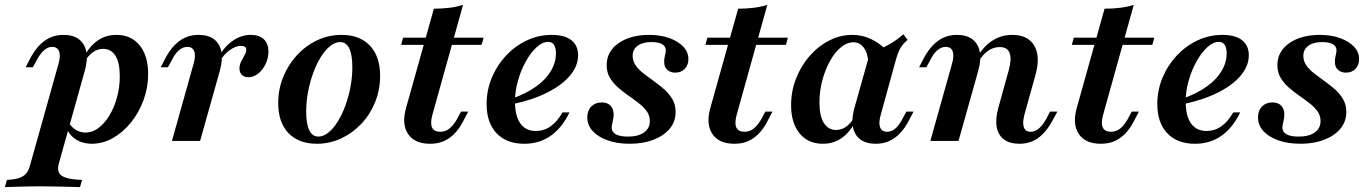

<svg xmlns="http://www.w3.org/2000/svg" viewBox="-94 -569 5528 775"><path d="M-74.2 186.3 -66.1 157.3Q-37.1 155.6 -18.5 150Q0 144.4 10.9 131.9Q21.8 119.4 27.4 97.6L141.9 -310.5Q151.6 -344.4 144.4 -362.1Q137.1 -379.8 116.9 -379.8Q100 -379.8 84.3 -366.5Q68.5 -353.2 54 -325.8L38.7 -297.6H9.7L27.4 -332.3Q43.5 -362.9 63.3 -384.3Q83.1 -405.6 107.7 -416.9Q132.3 -428.2 162.1 -428.2Q220.2 -428.2 243.5 -389.5Q266.9 -350.8 248.4 -283.9L143.5 91.1Q137.1 113.7 144 127.8Q150.8 141.9 173.4 148.8Q196 155.6 237.1 157.3L229 186.3Q212.1 185.5 186.7 185.1Q161.3 184.7 132.3 183.9Q103.2 183.1 73.4 183.1Q30.6 183.1 -9.7 184.3Q-50 185.5 -74.2 186.3ZM276.6 11.3Q241.1 11.3 214.5 -4.8Q187.9 -21 175.8 -49.2L184.7 -72.6Q195.2 -54.8 212.9 -44.4Q230.6 -33.9 251.6 -33.9Q279 -33.9 303.6 -52.4Q328.2 -71 347.6 -102.8Q366.9 -134.7 378.2 -175.8Q389.5 -216.9 389.5 -261.3Q389.5 -315.3 372.2 -343.5Q354.8 -371.8 321.8 -371.8Q300.8 -371.8 281.9 -358.9Q262.9 -346 247.6 -320.2L241.1 -331.5Q263.7 -379 297.6 -403.6Q331.5 -428.2 375.8 -428.2Q435.5 -428.2 469.8 -385.9Q504 -343.5 504 -271Q504 -216.1 485.5 -165.3Q466.9 -114.5 434.7 -74.6Q402.4 -34.7 361.7 -11.7Q321 11.3 276.6 11.3Z M600 0 687.1 -310.5Q696.8 -343.5 689.9 -361.7Q683.1 -379.8 662.1 -379.8Q644.4 -379.8 628.6 -366.5Q612.9 -353.2 599.2 -325.8L583.9 -297.6H554.8L572.6 -332.3Q588.7 -362.9 608.5 -384.3Q628.2 -405.6 652.8 -416.9Q677.4 -428.2 707.3 -428.2Q747.6 -428.2 770.6 -410.1Q793.5 -391.9 799.6 -359.7Q805.6 -327.4 793.5 -283.9L713.7 0ZM908.9 -257.3Q891.9 -257.3 882.3 -266.9Q872.6 -276.6 872.6 -291.9Q872.6 -307.3 879.4 -320.6Q886.3 -333.9 893.1 -346Q900 -358.1 900 -368.5Q900 -383.9 879 -383.9Q858.1 -383.9 834.7 -367.7Q811.3 -351.6 795.2 -324.2L788.7 -341.1Q813.7 -383.1 847.2 -405.6Q880.6 -428.2 918.5 -428.2Q952.4 -428.2 971 -410.5Q989.5 -392.7 989.5 -360.5Q989.5 -333.9 977.8 -310.1Q966.1 -286.3 948 -271.8Q929.8 -257.3 908.9 -257.3Z M1185.5 11.3Q1111.3 11.3 1070.2 -31.9Q1029 -75 1029 -153.2Q1029 -208.9 1049.2 -258.5Q1069.4 -308.1 1104.8 -346.4Q1140.3 -384.7 1186.3 -406.5Q1232.3 -428.2 1284.7 -428.2Q1358.1 -428.2 1399.2 -384.7Q1440.3 -341.1 1440.3 -262.9Q1440.3 -207.3 1420.6 -157.7Q1400.8 -108.1 1365.3 -70.2Q1329.8 -32.3 1283.5 -10.5Q1237.1 11.3 1185.5 11.3ZM1191.1 -17.7Q1211.3 -17.7 1231.5 -33.9Q1251.6 -50 1269 -77.8Q1286.3 -105.6 1299.6 -141.5Q1312.9 -177.4 1320.6 -217.7Q1328.2 -258.1 1328.2 -298.4Q1328.2 -348.4 1315.7 -373.8Q1303.2 -399.2 1279 -399.2Q1258.9 -399.2 1238.7 -383.1Q1218.5 -366.9 1201.2 -339.1Q1183.9 -311.3 1170.6 -275.4Q1157.3 -239.5 1149.6 -199.2Q1141.9 -158.9 1141.9 -117.7Q1141.9 -68.5 1154.4 -43.1Q1166.9 -17.7 1191.1 -17.7Z M1641.9 11.3Q1579.8 11.3 1553.2 -28.2Q1526.6 -67.7 1545.2 -133.9L1657.3 -533.9Q1690.3 -533.9 1719.4 -537.5Q1748.4 -541.1 1775 -549.2L1651.6 -106.5Q1641.9 -71.8 1650 -54.4Q1658.1 -37.1 1683.1 -37.1Q1704 -37.1 1720.6 -50.4Q1737.1 -63.7 1752.4 -91.1L1766.9 -118.5H1796L1772.6 -74.2Q1758.9 -48.4 1739.9 -29Q1721 -9.7 1697.2 0.8Q1673.4 11.3 1641.9 11.3ZM1525 -387.9 1533.1 -416.9H1858.1L1850 -387.9Z M2022.6 11.3Q1950.8 11.3 1910.5 -31Q1870.2 -73.4 1870.2 -149.2Q1870.2 -204.8 1891.1 -255.2Q1912.1 -305.6 1948.8 -344.8Q1985.5 -383.9 2032.7 -406Q2079.8 -428.2 2133.1 -428.2Q2184.7 -428.2 2212.1 -406.9Q2239.5 -385.5 2239.5 -346Q2239.5 -303.2 2207.3 -264.5Q2175 -225.8 2116.1 -196Q2057.3 -166.1 1977.4 -149.2V-172.6Q2032.3 -192.7 2071 -220.6Q2109.7 -248.4 2129.8 -282.7Q2150 -316.9 2150 -353.2Q2150 -376.6 2141.9 -388.3Q2133.9 -400 2118.5 -400Q2095.2 -400 2071.8 -378.2Q2048.4 -356.5 2028.6 -321.4Q2008.9 -286.3 1996.8 -243.5Q1984.7 -200.8 1984.7 -159.7Q1984.7 -100.8 2006.5 -70.6Q2028.2 -40.3 2068.5 -40.3Q2101.6 -40.3 2128.2 -58.9Q2154.8 -77.4 2176.6 -115.3H2204.8Q2174.2 -52.4 2128.6 -20.6Q2083.1 11.3 2022.6 11.3Z M2447.6 11.3Q2397.6 11.3 2358.9 -2.4Q2320.2 -16.1 2298.4 -39.9Q2276.6 -63.7 2276.6 -95.2Q2276.6 -122.6 2292.7 -139.1Q2308.9 -155.6 2334.7 -155.6Q2357.3 -155.6 2369.8 -143.1Q2382.3 -130.6 2383.1 -108.1Q2383.1 -93.5 2379 -78.2Q2375 -62.9 2375 -53.2Q2375.8 -35.5 2392.3 -26.6Q2408.9 -17.7 2440.3 -17.7Q2482.3 -17.7 2505.6 -34.3Q2529 -50.8 2529 -80.6Q2529 -103.2 2516.1 -120.6Q2503.2 -137.9 2483.5 -153.2Q2463.7 -168.5 2441.5 -183.9Q2419.4 -199.2 2399.6 -216.9Q2379.8 -234.7 2367.3 -256Q2354.8 -277.4 2354.8 -305.6Q2354.8 -361.3 2402.8 -394.8Q2450.8 -428.2 2525.8 -428.2Q2571.8 -428.2 2607.7 -415.3Q2643.5 -402.4 2664.1 -380.6Q2684.7 -358.9 2684.7 -330.6Q2684.7 -306.5 2670.2 -291.1Q2655.6 -275.8 2631.5 -275.8Q2612.1 -275.8 2599.6 -287.1Q2587.1 -298.4 2587.1 -316.9Q2586.3 -329.8 2589.9 -344Q2593.5 -358.1 2593.5 -366.9Q2592.7 -383.1 2577.8 -391.1Q2562.9 -399.2 2535.5 -399.2Q2500 -399.2 2479.8 -384.3Q2459.7 -369.4 2459.7 -343.5Q2459.7 -321.8 2472.2 -304.4Q2484.7 -287.1 2504.4 -271.8Q2524.2 -256.5 2546.4 -240.7Q2568.5 -225 2588.3 -207.3Q2608.1 -189.5 2620.6 -167.7Q2633.1 -146 2633.1 -116.9Q2633.1 -78.2 2609.3 -49.6Q2585.5 -21 2543.5 -4.8Q2501.6 11.3 2447.6 11.3Z M2870.2 11.3Q2808.1 11.3 2781.5 -28.2Q2754.8 -67.7 2773.4 -133.9L2885.5 -533.9Q2918.5 -533.9 2947.6 -537.5Q2976.6 -541.1 3003.2 -549.2L2879.8 -106.5Q2870.2 -71.8 2878.2 -54.4Q2886.3 -37.1 2911.3 -37.1Q2932.3 -37.1 2948.8 -50.4Q2965.3 -63.7 2980.6 -91.1L2995.2 -118.5H3024.2L3000.8 -74.2Q2987.1 -48.4 2968.1 -29Q2949.2 -9.7 2925.4 0.8Q2901.6 11.3 2870.2 11.3ZM2753.2 -387.9 2761.3 -416.9H3086.3L3078.2 -387.9Z M3227.4 11.3Q3167.7 11.3 3133.5 -30.6Q3099.2 -72.6 3099.2 -144.4Q3099.2 -200.8 3119 -251.6Q3138.7 -302.4 3173.4 -342.3Q3208.1 -382.3 3252.8 -405.2Q3297.6 -428.2 3346 -428.2Q3386.3 -428.2 3422.2 -411.3Q3458.1 -394.4 3487.9 -362.1L3411.3 -314.5Q3408.9 -354.8 3392.7 -376.6Q3376.6 -398.4 3351.6 -398.4Q3325 -398.4 3300.4 -378.2Q3275.8 -358.1 3256.5 -323.4Q3237.1 -288.7 3225.4 -245.2Q3213.7 -201.6 3213.7 -154.8Q3213.7 -100.8 3231.5 -72.6Q3249.2 -44.4 3280.6 -44.4Q3302.4 -44.4 3321 -57.3Q3339.5 -70.2 3355.6 -96.8L3362.1 -85.5Q3339.5 -37.9 3305.6 -13.3Q3271.8 11.3 3227.4 11.3ZM3441.1 11.3Q3383.1 11.3 3359.7 -27Q3336.3 -65.3 3354.8 -133.1L3417.7 -356.5Q3458.1 -369.4 3491.1 -387.5Q3524.2 -405.6 3552.4 -430.6L3569.4 -408.1Q3557.3 -397.6 3548.8 -387.1Q3540.3 -376.6 3534.3 -362.9Q3528.2 -349.2 3522.6 -329L3461.3 -106.5Q3451.6 -73.4 3458.5 -55.2Q3465.3 -37.1 3487.1 -37.1Q3499.2 -37.1 3510.5 -43.5Q3521.8 -50 3531.5 -62.1Q3541.1 -74.2 3549.2 -90.3L3564.5 -118.5H3593.5L3574.2 -81.5Q3558.9 -52.4 3539.5 -31.9Q3520.2 -11.3 3496 0Q3471.8 11.3 3441.1 11.3Z M4021 11.3Q3981.5 11.3 3958.1 -6.5Q3934.7 -24.2 3929 -56.5Q3923.4 -88.7 3935.5 -133.1L3978.2 -287.1Q3990.3 -332.3 3981 -355.6Q3971.8 -379 3941.1 -379Q3916.1 -379 3894.4 -364.1Q3872.6 -349.2 3854.8 -318.5L3848.4 -334.7Q3875 -381.5 3911.3 -404.8Q3947.6 -428.2 3991.9 -428.2Q4055.6 -428.2 4081 -384.3Q4106.5 -340.3 4085.5 -266.1L4041.1 -106.5Q4032.3 -73.4 4038.7 -55.2Q4045.2 -37.1 4066.1 -37.1Q4083.9 -37.1 4099.6 -50.4Q4115.3 -63.7 4129.8 -90.3L4144.4 -118.5H4174.2L4155.6 -84.7Q4139.5 -54 4119.8 -32.7Q4100 -11.3 4075.8 0Q4051.6 11.3 4021 11.3ZM3661.3 0 3748.4 -310.5Q3758.1 -342.7 3751.6 -361.3Q3745.2 -379.8 3723.4 -379.8Q3705.6 -379.8 3689.9 -366.5Q3674.2 -353.2 3660.5 -325.8L3645.2 -297.6H3616.1L3633.9 -332.3Q3650 -362.9 3669.8 -384.3Q3689.5 -405.6 3714.1 -416.9Q3738.7 -428.2 3768.5 -428.2Q3808.1 -428.2 3831.5 -410.1Q3854.8 -391.9 3860.9 -359.7Q3866.9 -327.4 3854.8 -283.9L3775 0Z M4349.2 11.3Q4287.1 11.3 4260.5 -28.2Q4233.9 -67.7 4252.4 -133.9L4364.5 -533.9Q4397.6 -533.9 4426.6 -537.5Q4455.6 -541.1 4482.3 -549.2L4358.9 -106.5Q4349.2 -71.8 4357.3 -54.4Q4365.3 -37.1 4390.3 -37.1Q4411.3 -37.1 4427.8 -50.4Q4444.4 -63.7 4459.7 -91.1L4474.2 -118.5H4503.2L4479.8 -74.2Q4466.1 -48.4 4447.2 -29Q4428.2 -9.7 4404.4 0.8Q4380.6 11.3 4349.2 11.3ZM4232.3 -387.9 4240.3 -416.9H4565.3L4557.3 -387.9Z M4729.8 11.3Q4658.1 11.3 4617.7 -31Q4577.4 -73.4 4577.4 -149.2Q4577.4 -204.8 4598.4 -255.2Q4619.4 -305.6 4656 -344.8Q4692.7 -383.9 4739.9 -406Q4787.1 -428.2 4840.3 -428.2Q4891.9 -428.2 4919.4 -406.9Q4946.8 -385.5 4946.8 -346Q4946.8 -303.2 4914.5 -264.5Q4882.3 -225.8 4823.4 -196Q4764.5 -166.1 4684.7 -149.2V-172.6Q4739.5 -192.7 4778.2 -220.6Q4816.9 -248.4 4837.1 -282.7Q4857.3 -316.9 4857.3 -353.2Q4857.3 -376.6 4849.2 -388.3Q4841.1 -400 4825.8 -400Q4802.4 -400 4779 -378.2Q4755.6 -356.5 4735.9 -321.4Q4716.1 -286.3 4704 -243.5Q4691.9 -200.8 4691.9 -159.7Q4691.9 -100.8 4713.7 -70.6Q4735.5 -40.3 4775.8 -40.3Q4808.9 -40.3 4835.5 -58.9Q4862.1 -77.4 4883.9 -115.3H4912.1Q4881.5 -52.4 4835.9 -20.6Q4790.3 11.3 4729.8 11.3Z M5154.8 11.3Q5104.8 11.3 5066.1 -2.4Q5027.4 -16.1 5005.6 -39.9Q4983.9 -63.7 4983.9 -95.2Q4983.9 -122.6 5000 -139.1Q5016.1 -155.6 5041.9 -155.6Q5064.5 -155.6 5077 -143.1Q5089.5 -130.6 5090.3 -108.1Q5090.3 -93.5 5086.3 -78.2Q5082.3 -62.9 5082.3 -53.2Q5083.1 -35.5 5099.6 -26.6Q5116.1 -17.7 5147.6 -17.7Q5189.5 -17.7 5212.9 -34.3Q5236.3 -50.8 5236.3 -80.6Q5236.3 -103.2 5223.4 -120.6Q5210.5 -137.9 5190.7 -153.2Q5171 -168.5 5148.8 -183.9Q5126.6 -199.2 5106.9 -216.9Q5087.1 -234.7 5074.6 -256Q5062.1 -277.4 5062.1 -305.6Q5062.1 -361.3 5110.1 -394.8Q5158.1 -428.2 5233.1 -428.2Q5279 -428.2 5314.9 -415.3Q5350.8 -402.4 5371.4 -380.6Q5391.9 -358.9 5391.9 -330.6Q5391.9 -306.5 5377.4 -291.1Q5362.9 -275.8 5338.7 -275.8Q5319.4 -275.8 5306.9 -287.1Q5294.4 -298.4 5294.4 -316.9Q5293.5 -329.8 5297.2 -344Q5300.8 -358.1 5300.8 -366.9Q5300 -383.1 5285.1 -391.1Q5270.2 -399.2 5242.7 -399.2Q5207.3 -399.2 5187.1 -384.3Q5166.9 -369.4 5166.9 -343.5Q5166.9 -321.8 5179.4 -304.4Q5191.9 -287.1 5211.7 -271.8Q5231.5 -256.5 5253.6 -240.7Q5275.8 -225 5295.6 -207.3Q5315.3 -189.5 5327.8 -167.7Q5340.3 -146 5340.3 -116.9Q5340.3 -78.2 5316.5 -49.6Q5292.7 -21 5250.8 -4.8Q5208.9 11.3 5154.8 11.3Z"/></svg>

Font: Playfair 5pt SemiExpanded Light
Style: Bold Italic
Weight: 700
Italic angle: -15.6°
Version: Version 2.001;gftools[0.9.30]